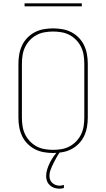

<svg xmlns="http://www.w3.org/2000/svg" viewBox="-20 -914 640 1157"><path d="M300 8Q272 8 243.5 3Q215 -2 190 -15Q165 -28 145 -48.5Q125 -69 113 -94.5Q101 -120 96 -148Q91 -176 91 -205V-530Q91 -559 96 -587Q101 -615 113 -640.5Q125 -666 145 -686.5Q165 -707 190 -720Q215 -733 243.5 -738Q272 -743 300 -743Q328 -743 356.5 -738Q385 -733 410 -720Q435 -707 455 -686.5Q475 -666 487 -640.5Q499 -615 504 -587Q509 -559 509 -530V-205Q509 -176 504 -148Q499 -120 487 -94.5Q475 -69 455 -48.5Q435 -28 410 -15Q385 -2 356.5 3Q328 8 300 8ZM300 -11Q326 -11 351.5 -15.5Q377 -20 399.5 -32Q422 -44 440 -63Q458 -82 469 -105Q480 -128 484 -153.5Q488 -179 488 -205V-530Q488 -556 484 -581.5Q480 -607 469 -630Q458 -653 440 -672Q422 -691 399.5 -703Q377 -715 351.5 -719.5Q326 -724 300 -724Q274 -724 248.5 -719.5Q223 -715 200.5 -703Q178 -691 160 -672Q142 -653 131 -630Q120 -607 116 -581.5Q112 -556 112 -530V-205Q112 -179 116 -153.5Q120 -128 131 -105Q142 -82 160 -63Q178 -44 200.5 -32Q223 -20 248.5 -15.5Q274 -11 300 -11ZM337 223Q322 223 307 218Q292 213 280.5 202.5Q269 192 263.5 177.5Q258 163 258 148Q258 126 265 104.5Q272 83 282 63.5Q292 44 305 26Q318 8 333 -8H343V0Q331 16 321 34Q311 52 302 70Q293 88 285.5 107.5Q278 127 278 147Q278 159 282.5 170Q287 181 296 189Q305 197 316.5 201Q328 205 339 205Q346 205 352.5 203.5Q359 202 365 200V219Q358 221 351 222Q344 223 337 223ZM128 -876V-894H473V-876Z"/></svg>

Font: Iosevka Thin Extended
Style: Regular
Weight: 100
Width: 7
Monospace: yes
Designer: Belleve Invis
Foundry: Belleve Invis
Version: Version 32.5.0; ttfautohint (v1.8.4)